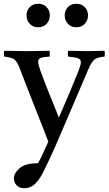

<svg xmlns="http://www.w3.org/2000/svg" viewBox="-36 -746 577 1021"><path d="M94 255Q67 255 52.5 239.5Q38 224 38 203Q38 175 68 148.5Q98 122 166 122Q179 99 191.5 72.5Q204 46 221 7Q210 -21 193 -65Q176 -109 154.5 -162.5Q133 -216 111 -273.5Q89 -331 68 -385Q56 -417 41.5 -429Q27 -441 -14 -445Q-17 -459 -14 -476Q15 -476 45 -475Q75 -474 107 -474Q136 -474 170 -475Q204 -476 228 -476Q230 -461 228 -445Q194 -443 180.5 -438Q167 -433 167 -418Q167 -404 177 -375Q203 -304 227.5 -244Q252 -184 277 -121Q309 -194 333.5 -252Q358 -310 383 -373Q394 -402 394 -416Q394 -430 379 -436Q364 -442 326 -445Q323 -461 326 -476Q351 -476 377.5 -475Q404 -474 434 -474Q454 -474 477.5 -475Q501 -476 520 -476Q523 -461 520 -445Q478 -442 463 -426.5Q448 -411 435 -380L264 19Q259 31 246 59.5Q233 88 218.5 118.5Q204 149 194 169Q169 218 145 236.5Q121 255 94 255ZM105 -664Q105 -690 122 -708Q139 -726 167 -726Q195 -726 212 -708Q229 -690 229 -664Q229 -638 212 -619.5Q195 -601 167 -601Q139 -601 122 -619.5Q105 -638 105 -664ZM308 -664Q308 -690 325 -708Q342 -726 370 -726Q398 -726 415 -708Q432 -690 432 -664Q432 -638 415 -619.5Q398 -601 370 -601Q342 -601 325 -619.5Q308 -638 308 -664Z"/></svg>

Font: Tiro Devanagari Hindi
Style: Regular
Weight: 400
Designer: Devanagari: John Hudson & Fiona Ross. Latin: John Hudson.
Foundry: Tiro Typeworks Ltd.
Version: Version 1.52